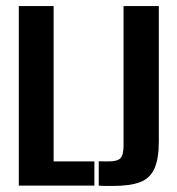

<svg xmlns="http://www.w3.org/2000/svg" viewBox="-20 -611 583 632"><path d="M41.9 0V-591H156.5V-79.7H290.7V0ZM353 1Q344.7 1 329.2 1Q313.7 1 305 0V-80L336 -79.7Q365.9 -79.4 376.3 -90.1Q386.7 -100.9 386.7 -132.5V-591H502.8V-146Q502.8 -89 488.6 -56.7Q474.4 -24.4 441.7 -11.7Q409 1 353 1Z"/></svg>

Font: Alumni Sans SC Thin
Style: Regular
Weight: 100
Designer: Robert E. Leuschke
Foundry: Robert E. Leuschke
Version: Version 1.018